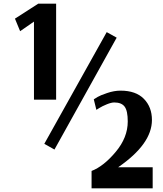

<svg xmlns="http://www.w3.org/2000/svg" viewBox="-20 -770 883 1040"><path d="M807 136V250H476V156Q541 131 606.5 53Q672 -25 672 -112Q672 -170 655 -192.5Q638 -215 599 -215Q583 -215 558.5 -205Q534 -195 518 -185L502 -175L488 -232Q496 -237 509 -245Q522 -253 560 -266Q598 -279 633 -279Q716 -279 759.5 -234.5Q803 -190 803 -120Q803 10 620 136ZM612 -566 275 40 220 9 558 -596ZM187 -750H284V-230H164V-653L89 -601L61 -669Z"/></svg>

Font: ArsenalBold
Style: Bold
Weight: 700
Designer: Andrij Shevchenko
Foundry: Stairsfor.com
Version: Version 1.000